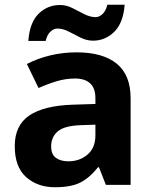

<svg xmlns="http://www.w3.org/2000/svg" viewBox="-20 -777 644 807"><path d="M302 -557Q412 -557 470.5 -509.5Q529 -462 529 -364V0H425L396 -74H392Q357 -30 318 -10Q279 10 211 10Q138 10 90 -32.5Q42 -75 42 -163Q42 -250 103 -291.5Q164 -333 286 -337L381 -340V-364Q381 -407 358.5 -427Q336 -447 296 -447Q256 -447 218 -435.5Q180 -424 142 -407L93 -508Q137 -531 190.5 -544Q244 -557 302 -557ZM381 -253 323 -251Q251 -249 223 -225Q195 -201 195 -162Q195 -128 215 -113.5Q235 -99 267 -99Q315 -99 348 -127.5Q381 -156 381 -208ZM99 -605Q105 -683 142.5 -719.5Q180 -756 232 -756Q259 -756 284.5 -743Q310 -730 334.5 -717.5Q359 -705 382 -705Q397 -705 411 -718Q425 -731 431 -757H504Q498 -680 460 -643Q422 -606 371 -606Q345 -606 319.5 -618.5Q294 -631 269.5 -644Q245 -657 221 -657Q206 -657 192 -644Q178 -631 172 -605Z"/></svg>

Font: Noto Sans IKEA
Style: Bold
Weight: 600
Designer: Monotype Design Team
Foundry: Monotype Imaging Inc.
Version: Version 2.001